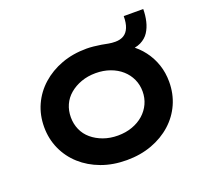

<svg xmlns="http://www.w3.org/2000/svg" viewBox="-139 -995 1268 1175"><g transform="rotate(-20 495.5 -407.5)"><path d="M496 10Q406 10 331.5 -17.5Q257 -45 202.5 -94Q148 -143 118 -209.5Q88 -276 88 -353Q88 -431 118 -497Q148 -563 203 -612Q258 -661 332 -688.5Q406 -716 496 -716Q516 -716 541 -713.5Q566 -711 590 -707Q611 -703 632.5 -699Q654 -695 677 -695Q709 -695 731.5 -708.5Q754 -722 766 -751Q778 -780 778 -825H905Q905 -784 896 -746Q887 -708 868 -679Q849 -650 815 -633Q781 -616 729 -617L754 -636Q800 -605 833.5 -560.5Q867 -516 884.5 -464Q902 -412 902 -353Q902 -275 872.5 -209Q843 -143 788.5 -94Q734 -45 659.5 -17.5Q585 10 496 10ZM496 -150Q547 -150 590 -165.5Q633 -181 664 -208.5Q695 -236 712 -273Q729 -310 729 -353Q729 -396 712 -433Q695 -470 664 -497.5Q633 -525 590 -540.5Q547 -556 496 -556Q445 -556 402 -540.5Q359 -525 327 -498Q295 -471 278.5 -434Q262 -397 262 -353Q262 -310 278.5 -272.5Q295 -235 327 -208Q359 -181 402 -165.5Q445 -150 496 -150Z"/></g></svg>

Font: Lexend Giga
Style: Bold
Weight: 700
Version: Version 1.007